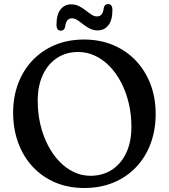

<svg xmlns="http://www.w3.org/2000/svg" viewBox="-20 -912 835 950"><path d="M395.6 -716.4Q474.8 -716.4 540 -689Q605.1 -661.6 652.1 -612Q699.1 -562.4 724.7 -495.2Q750.2 -427.9 750.2 -348.2Q750.2 -267.7 724.9 -200.6Q699.6 -133.5 652.9 -84.5Q606.2 -35.5 541.2 -8.6Q476.2 18.2 396.8 18.2Q318 18.2 253.3 -9.2Q188.7 -36.7 142.1 -86.7Q95.5 -136.7 70.2 -205Q45 -273.3 45 -355Q45 -432.4 69.7 -498.2Q94.4 -564.1 140.6 -613Q186.8 -661.9 251.4 -689.2Q316 -716.4 395.6 -716.4ZM630.2 -284.8Q630.2 -346 617 -401.4Q603.9 -456.9 579.9 -503.1Q555.9 -549.3 523.2 -583.2Q490.5 -617.2 450.9 -636Q411.3 -654.8 367.4 -654.8Q306.7 -654.8 261.6 -624.8Q216.4 -594.8 191.5 -540.6Q166.6 -486.4 166.6 -414Q166.6 -351.6 179.8 -295.7Q193 -239.7 217.2 -193.3Q241.3 -146.8 273.8 -113Q306.3 -79.2 345.5 -60.7Q384.6 -42.2 427.4 -42.2Q487.6 -42.2 533.3 -71.7Q579 -101.2 604.6 -155.5Q630.2 -209.9 630.2 -284.8ZM463.9 -761.6Q442.3 -761.6 424.6 -770.5Q406.8 -779.5 391.8 -791.5Q376.7 -803.5 363.1 -812.4Q349.4 -821.4 335.9 -821.4Q307.2 -821.4 302.2 -779Q298.2 -760.3 281.1 -760.3Q259.5 -760.3 259.5 -789.8Q259.5 -840.1 279.6 -865.3Q299.7 -890.5 331.8 -890.5Q353.4 -890.5 371.1 -881.6Q388.9 -872.6 404 -860.6Q419 -848.6 432.7 -839.7Q446.3 -830.7 460.1 -830.7Q489.1 -830.7 493.5 -873Q497.5 -891.8 515.4 -891.8Q536.2 -891.8 536.2 -862.2Q536.2 -811.9 516 -786.8Q495.8 -761.6 463.9 -761.6Z"/></svg>

Font: Fraunces SuperSoft
Style: Regular
Weight: 900
Version: Version 1.000;[b76b70a41]